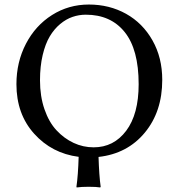

<svg xmlns="http://www.w3.org/2000/svg" viewBox="-20 -678 781 839"><path d="M323.7 7.3Q206.5 -7.8 129.2 -93.8Q51.8 -179.7 51.8 -310.1Q51.8 -406.7 93.3 -486.6Q134.8 -566.4 207.3 -612.3Q279.8 -658.2 368.2 -658.2Q458 -658.2 530.8 -617.7Q603.5 -577.1 646.2 -501.7Q689 -426.3 689 -329.1Q689 -190.4 612.8 -98.4Q536.6 -6.3 410.6 7.8Q413.1 89.4 419.9 138.2L418 141.1Q401.4 138.2 367.2 138.2Q351.6 138.2 338.6 138.9Q325.7 139.6 320.3 140.6L314.9 141.1L314 138.2Q321.3 87.9 323.7 7.3ZM355 -613.8Q325.2 -613.8 297.1 -604.2Q269 -594.7 242.9 -573Q216.8 -551.3 197.5 -519Q178.2 -486.8 166.5 -437.5Q154.8 -388.2 154.8 -327.1Q154.8 -257.3 174.3 -200.7Q193.8 -144 227.1 -108.4Q260.3 -72.8 301.8 -53.5Q343.3 -34.2 389.2 -34.2Q477.1 -34.2 531.5 -106.7Q585.9 -179.2 585.9 -310.1Q585.9 -461.9 524.9 -537.8Q463.9 -613.8 355 -613.8Z"/></svg>

Font: Linux Biolinum
Style: Regular
Weight: 400
Designer: Philipp H. Poll
Foundry: Philipp H. Poll
Version: Version 0.6.4